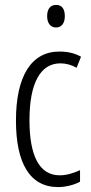

<svg xmlns="http://www.w3.org/2000/svg" viewBox="-20 -752 370 782"><path d="M209 -732C183 -732 172 -713 172 -686C172 -659 185 -640 208 -640C231 -640 244 -658 244 -686C244 -713 234 -732 209 -732ZM217 10C245 10 281 2 306 -12V-59C278 -46 250 -38 223 -38C138 -38 100 -122 100 -262C100 -416 146 -494 226 -494C248 -494 271 -488 292 -476L310 -521C285 -535 257 -542 222 -542C107 -542 45 -441 45 -261C45 -88 101 10 217 10Z"/></svg>

Font: Noto Sans Khmer UI ExtraCondensed Light
Style: Regular
Weight: 300
Width: 2
Designer: Danh Hong and the Monotype Design Team
Foundry: Monotype Imaging Inc.
Version: Version 2.002